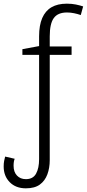

<svg xmlns="http://www.w3.org/2000/svg" viewBox="-34 -785 473 1046"><path d="M107 241Q52 241 19 207.5Q-14 174 -14 122Q-14 105 -11.5 92Q-9 79 -6 68L46 80Q43 87 41.5 96.5Q40 106 40 118Q40 152 58.5 171.5Q77 191 107 191Q146 191 162.5 161Q179 131 179 82V-486H88V-517L179 -534V-587Q179 -647 196 -686.5Q213 -726 246.5 -745.5Q280 -765 330 -765Q357 -765 379 -760.5Q401 -756 419 -750L406 -703Q389 -709 369.5 -713Q350 -717 331 -717Q281 -717 259 -686.5Q237 -656 237 -587V-532H356V-486H237V87Q237 130 224 165Q211 200 183 220.5Q155 241 107 241Z"/></svg>

Font: Noto Sans Display Light
Style: Regular
Weight: 300
Designer: Monotype Design Team
Foundry: Monotype Imaging Inc.
Version: Version 2.003